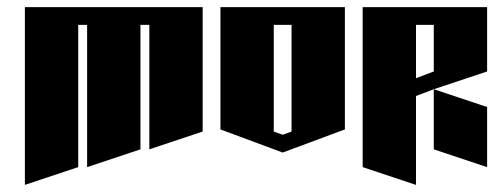

<svg xmlns="http://www.w3.org/2000/svg" viewBox="-20 -520 1390 540"><path d="M50 -500H550V-150L400 -100V-450H375V-100L225 -50V-450H200V-50L50 0Z M600 -500H950V-156L775 -91L600 -156ZM750 -450V-150L775 -141L800 -150V-450Z M1000 -500H1350V-319L1200 -269L1150 -250V0L1000 -50ZM1200 -269 1350 -219V-50L1200 -100ZM1150 -450V-300L1200 -319V-450Z"/></svg>

Font: SOV_Meka
Style: Book
Weight: 400
Version: Version 1.00